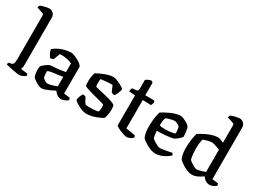

<svg xmlns="http://www.w3.org/2000/svg" viewBox="-46 -1453 2811 2110"><g transform="rotate(30 1359.5 -398.0)"><path d="M210 0Q202 0 178.5 -3.5Q155 -7 125.5 -12.5Q96 -18 70.5 -24Q45 -30 33 -34Q33 -42 36.5 -49Q40 -56 43 -60L70 -65Q87 -68 96 -82.5Q105 -97 105 -145V-694Q105 -702 102 -708.5Q99 -715 90 -718L12 -744Q14 -754 17 -761.5Q20 -769 22 -772Q33 -778 54.5 -784.5Q76 -791 98.5 -795.5Q121 -800 133 -800Q163 -800 184 -778Q205 -756 205 -725V-125Q205 -103 201 -88.5Q197 -74 194 -68L279 -59Q281 -56 283.5 -50.5Q286 -45 286 -35Q281 -27 266.5 -19Q252 -11 236 -5.5Q220 0 210 0Z M495 4Q476 4 450 -8.5Q424 -21 402 -36.5Q380 -52 373 -60Q366 -70 360.5 -95Q355 -120 355 -151Q355 -163 356 -173.5Q357 -184 358 -194Q360 -199 370.5 -209.5Q381 -220 396.5 -232Q412 -244 427.5 -253Q443 -262 454 -264Q461 -266 478.5 -267Q496 -268 518 -269Q532 -270 547 -271.5Q562 -273 577.5 -275.5Q593 -278 608.5 -280.5Q624 -283 639 -286V-395Q614 -408 577.5 -416Q541 -424 512 -424Q503 -424 495 -423.5Q487 -423 481 -422L451 -341Q447 -340 438.5 -336.5Q430 -333 411 -331Q402 -342 388 -366.5Q374 -391 369 -420Q389 -439 415.5 -454Q442 -469 471.5 -479Q501 -489 530 -494.5Q559 -500 584 -500Q600 -500 626 -490Q652 -480 678 -465.5Q704 -451 721.5 -435Q739 -419 739 -407V-71L814 -62Q816 -59 819 -52.5Q822 -46 822 -36Q816 -27 801 -19Q786 -11 769.5 -5.5Q753 0 741 0Q722 0 703.5 -8Q685 -16 671.5 -29Q658 -42 650 -56Q628 -44 598 -30Q568 -16 540.5 -6Q513 4 495 4ZM527 -74Q538 -74 559.5 -79Q581 -84 603.5 -91.5Q626 -99 639 -105V-225Q617 -221 591 -217Q565 -213 544 -211Q518 -208 492 -204Q466 -200 453 -190Q453 -174 454 -150.5Q455 -127 462 -109Q470 -99 489.5 -86.5Q509 -74 527 -74Z M1060 0Q1034 0 1005.5 -10Q977 -20 952 -34Q927 -48 910.5 -60.5Q894 -73 892 -79Q892 -100 902 -125Q912 -150 923 -166Q937 -166 947 -163Q957 -160 961 -158Q967 -144 979.5 -120.5Q992 -97 1005 -83Q1015 -81 1028.5 -80Q1042 -79 1056 -79Q1083 -79 1114 -81Q1145 -83 1167 -90Q1170 -98 1172.5 -114Q1175 -130 1175 -145Q1175 -153 1174.5 -162.5Q1174 -172 1172 -179Q1169 -183 1143 -190.5Q1117 -198 1079.5 -207.5Q1042 -217 1004 -227.5Q966 -238 938 -248Q910 -258 904 -265Q902 -277 901 -292Q900 -307 900 -326Q900 -355 905 -383Q910 -411 917 -430Q929 -438 952.5 -449.5Q976 -461 1005 -472.5Q1034 -484 1063.5 -492Q1093 -500 1118 -500Q1135 -500 1160 -491Q1185 -482 1209.5 -469.5Q1234 -457 1250.5 -445Q1267 -433 1267 -428Q1267 -421 1260.5 -400.5Q1254 -380 1244.5 -359.5Q1235 -339 1226 -332Q1213 -332 1202.5 -335.5Q1192 -339 1187 -342Q1171 -374 1163 -397Q1155 -420 1147 -420Q1123 -420 1093.5 -418Q1064 -416 1040 -413Q1016 -410 1006 -408Q1004 -399 1003 -385.5Q1002 -372 1002 -361Q1002 -347 1003 -335Q1004 -323 1006 -314Q1010 -311 1034.5 -305Q1059 -299 1094.5 -291Q1130 -283 1167 -273.5Q1204 -264 1233 -253Q1262 -242 1273 -231Q1276 -221 1277.5 -206.5Q1279 -192 1279 -176Q1279 -143 1272.5 -109.5Q1266 -76 1260 -64Q1248 -55 1226 -44Q1204 -33 1176.5 -23Q1149 -13 1118.5 -6.5Q1088 0 1060 0Z M1571 0Q1559 0 1535 -7Q1511 -14 1485.5 -25Q1460 -36 1442 -47Q1424 -58 1424 -65V-443L1346 -449Q1346 -467 1350 -478.5Q1354 -490 1357 -494L1409 -500Q1424 -502 1428.5 -512Q1433 -522 1433 -542V-645Q1446 -655 1465.5 -664.5Q1485 -674 1501 -674L1521 -661V-501L1634 -500L1644 -487Q1643 -471 1638 -458Q1633 -445 1629 -438L1523 -442V-82L1640 -62Q1642 -59 1645 -53Q1648 -47 1648 -36Q1641 -27 1626.5 -18.5Q1612 -10 1597 -5Q1582 0 1571 0Z M1935 0Q1908 0 1878.5 -10.5Q1849 -21 1822.5 -36Q1796 -51 1777.5 -64.5Q1759 -78 1754 -85Q1742 -99 1734 -137Q1726 -175 1726 -218Q1726 -259 1729.5 -296.5Q1733 -334 1739 -364.5Q1745 -395 1751 -414Q1765 -423 1790 -437.5Q1815 -452 1846 -466Q1877 -480 1910 -490Q1943 -500 1973 -500Q1989 -500 2014 -489Q2039 -478 2062 -463.5Q2085 -449 2093 -438Q2099 -431 2103.5 -410Q2108 -389 2111 -363.5Q2114 -338 2114 -316Q2103 -300 2088 -286Q2073 -272 2058 -261.5Q2043 -251 2032 -245Q2022 -242 1992 -237.5Q1962 -233 1919 -229.5Q1876 -226 1825 -226Q1827 -195 1832 -167Q1837 -139 1841 -134Q1844 -131 1857 -122Q1870 -113 1886.5 -103Q1903 -93 1919.5 -85.5Q1936 -78 1946 -78Q1958 -78 1979 -81Q2000 -84 2023.5 -88Q2047 -92 2066.5 -96Q2086 -100 2095 -102Q2099 -98 2103.5 -91.5Q2108 -85 2108 -74Q2089 -58 2062 -40.5Q2035 -23 2002.5 -11.5Q1970 0 1935 0ZM1896 -285Q1919 -285 1944 -287.5Q1969 -290 1990 -294.5Q2011 -299 2021 -305Q2021 -316 2019 -333Q2017 -350 2015 -365Q2013 -380 2011 -384Q2010 -388 1997 -396.5Q1984 -405 1968.5 -412Q1953 -419 1942 -419Q1933 -419 1911.5 -414.5Q1890 -410 1868.5 -403.5Q1847 -397 1837 -391Q1833 -380 1830 -363.5Q1827 -347 1825.5 -329Q1824 -311 1824 -295Q1834 -290 1855.5 -287.5Q1877 -285 1896 -285Z M2398 0Q2372 0 2344 -10.5Q2316 -21 2291 -35.5Q2266 -50 2248.5 -63.5Q2231 -77 2225 -84Q2212 -99 2204 -135.5Q2196 -172 2196 -218Q2196 -259 2199.5 -296.5Q2203 -334 2209 -364.5Q2215 -395 2221 -414Q2235 -423 2260.5 -437.5Q2286 -452 2317.5 -466.5Q2349 -481 2382.5 -490.5Q2416 -500 2447 -500Q2462 -500 2482 -492Q2502 -484 2521 -476V-694Q2521 -701 2518 -708.5Q2515 -716 2505 -719L2428 -744Q2429 -754 2432 -761Q2435 -768 2438 -772Q2448 -778 2469 -784.5Q2490 -791 2513 -795.5Q2536 -800 2549 -800Q2578 -800 2599.5 -778Q2621 -756 2621 -725V-71L2696 -62Q2698 -59 2701 -51.5Q2704 -44 2704 -36Q2697 -27 2682 -18.5Q2667 -10 2650.5 -5Q2634 0 2623 0Q2603 0 2585 -8Q2567 -16 2553.5 -29Q2540 -42 2532 -56Q2514 -42 2491.5 -29Q2469 -16 2445.5 -8Q2422 0 2398 0ZM2417 -77Q2427 -77 2444.5 -81Q2462 -85 2483 -91.5Q2504 -98 2521 -105V-387Q2503 -394 2483 -401.5Q2463 -409 2444.5 -414Q2426 -419 2413 -419Q2402 -419 2381 -414.5Q2360 -410 2339.5 -403.5Q2319 -397 2309 -392Q2306 -382 2302.5 -363Q2299 -344 2297 -321.5Q2295 -299 2295 -278Q2295 -243 2298 -212Q2301 -181 2305 -160Q2309 -139 2313 -134Q2316 -130 2328.5 -121Q2341 -112 2357 -102Q2373 -92 2389.5 -84.5Q2406 -77 2417 -77Z"/></g></svg>

Font: Texturina Medium
Style: Regular
Weight: 500
Designer: Guillermo Torres Carreño
Foundry: Omnibus-Type
Version: Version 1.003